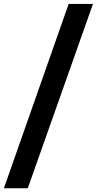

<svg xmlns="http://www.w3.org/2000/svg" viewBox="-55 -832 503 998"><path d="M-34.7 146.5 301.8 -811.5H428.2L89.4 146.5Z"/></svg>

Font: Reddit Sans Condensed ExtraBold
Style: Regular
Weight: 800
Designer: Stephen Hutchings
Foundry: Reddit
Version: Version 1.014